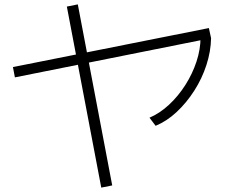

<svg xmlns="http://www.w3.org/2000/svg" viewBox="-20 -798 1040 876"><path d="M48 -445 39 -492 933 -670 943 -624ZM442 58 285 -768 335 -778 492 48ZM662 -261Q709 -281 751 -320Q793 -359 825.5 -410Q858 -461 876.5 -517Q895 -573 895 -628L943 -624Q942 -564 922 -502Q902 -440 866.5 -384.5Q831 -329 786 -287Q741 -245 690 -224Z"/></svg>

Font: M PLUS 1 Light
Style: Regular
Weight: 300
Designer: Coji Morishita
Foundry: UNDERFOREST DESIGN
Version: Version 1.001